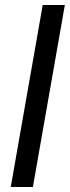

<svg xmlns="http://www.w3.org/2000/svg" viewBox="-20 -743 278 763"><path d="M22.7 0 149.7 -723H237.7L110.7 0Z"/></svg>

Font: Archivo Variable SemiBold
Style: Italic
Weight: 600
Italic angle: -10°
Designer: Hector Gatti
Foundry: Omnibus-Type
Version: Version 2.001